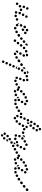

<svg xmlns="http://www.w3.org/2000/svg" viewBox="1638 -2248 929 4246"><g transform="rotate(90 2103.0 -125.5)"><path d="M356 7Q359 2 360 -3Q360 -9 359 -14Q356 -25 346 -31Q336 -37 325 -34V-33Q319 -32 315 -29Q311 -25 308 -21Q305 -16 304 -11Q304 -5 305 0Q308 11 318 17Q328 23 339 20Q345 18 349 15Q353 12 356 7ZM267 9Q262 12 256 12Q251 12 246 11Q241 9 236 5Q232 1 230 -3Q230 -4 229 -5Q225 -15 229 -26Q233 -36 243 -41Q248 -43 254 -43Q259 -44 264 -42Q269 -40 273 -36Q277 -32 280 -27Q281 -24 282 -21Q282 -18 282 -14Q282 -14 282 -13Q282 -12 282 -10Q282 -9 281 -8Q281 -7 281 -6Q279 -1 275 3Q272 7 267 9ZM437 -27Q438 -32 438 -38Q438 -43 436 -48Q431 -59 420 -62Q409 -66 399 -61Q394 -59 390 -55Q386 -51 384 -46Q382 -41 383 -35Q383 -30 385 -25Q390 -14 401 -10Q411 -7 422 -11V-12Q427 -14 431 -18Q435 -22 437 -27ZM77 -63Q68 -69 57 -66Q46 -63 40 -53V-52Q34 -43 37 -32Q40 -21 49 -15Q59 -9 70 -12Q81 -15 87 -25Q93 -35 90 -46Q87 -57 77 -63ZM511 -72Q512 -78 511 -83Q510 -88 506 -93Q503 -97 499 -100Q494 -103 489 -104Q483 -105 478 -104Q473 -103 468 -99Q463 -96 460 -91Q457 -87 456 -81Q456 -76 457 -71Q458 -65 461 -61Q464 -56 469 -53Q474 -50 479 -50Q484 -49 490 -50Q495 -51 499 -54L500 -55Q504 -58 507 -62Q510 -67 511 -72ZM243 -86Q245 -81 249 -77Q253 -73 258 -71Q268 -66 279 -70Q290 -75 294 -85V-86Q297 -91 297 -96Q297 -102 295 -107Q293 -112 289 -116Q285 -120 280 -122Q270 -126 259 -122Q248 -118 244 -108V-107Q241 -102 241 -96Q241 -91 243 -86ZM146 -97Q147 -102 145 -107Q144 -113 141 -117Q135 -127 123 -129Q112 -131 103 -124H102Q93 -117 91 -106Q89 -95 95 -86Q102 -76 113 -74Q124 -72 134 -79Q139 -82 142 -87Q145 -91 146 -97ZM225 -122Q225 -124 225 -125Q225 -131 223 -136Q221 -141 217 -145Q213 -148 208 -150Q203 -153 198 -153H197Q185 -152 177 -144Q169 -136 169 -125Q170 -119 172 -114Q174 -109 178 -105Q181 -102 187 -100Q192 -97 197 -98H198Q205 -98 211 -101Q217 -104 221 -110Q222 -113 223 -116Q224 -118 225 -119Q225 -121 225 -122ZM280 -163Q282 -158 285 -154Q289 -149 293 -147Q303 -141 314 -144Q325 -148 331 -157V-158Q334 -163 334 -168Q335 -174 334 -179Q332 -184 329 -189Q325 -193 320 -195Q310 -201 300 -198Q289 -195 283 -185V-184Q280 -179 279 -174Q279 -169 280 -163ZM120 -163Q125 -161 130 -160Q136 -160 141 -162Q146 -164 150 -167Q154 -171 156 -176L157 -177Q161 -187 158 -198Q154 -208 143 -213Q133 -218 122 -214Q112 -210 107 -200V-199Q102 -189 106 -178Q109 -168 120 -163ZM321 -236Q323 -231 327 -227Q330 -222 335 -220Q345 -214 356 -218Q367 -221 372 -231V-232Q378 -242 374 -253Q371 -264 361 -269Q351 -274 340 -271Q329 -268 324 -258L323 -257Q321 -252 320 -247Q320 -241 321 -236ZM141 -254Q143 -249 147 -245Q150 -241 155 -239Q166 -234 176 -238Q187 -242 192 -252V-253Q194 -258 194 -263Q195 -269 193 -274Q191 -279 187 -283Q183 -287 179 -289Q168 -294 157 -290Q147 -286 142 -276V-275Q139 -270 139 -265Q139 -259 141 -254Z M626 20Q630 16 631 11Q633 6 632 0Q631 -11 622 -18Q613 -25 602 -24Q601 -24 600 -24Q588 -23 581 -14Q574 -5 575 6Q575 11 578 16Q580 21 584 25Q588 28 594 30Q599 31 604 31Q606 31 608 31Q613 30 618 27Q623 25 626 20ZM713 -21Q715 -26 714 -31Q714 -37 711 -42Q705 -51 694 -55Q683 -58 673 -52L671 -51Q666 -48 663 -44Q659 -39 658 -34Q656 -29 657 -23Q658 -18 660 -13Q663 -8 667 -5Q672 -2 677 0Q682 1 688 1Q693 0 698 -3L700 -4Q705 -7 709 -11Q712 -15 713 -21ZM523 -13Q518 -16 515 -20Q511 -25 510 -30Q509 -32 509 -34Q508 -39 509 -45Q509 -50 512 -55Q515 -59 520 -62Q524 -66 530 -67Q541 -69 550 -63Q560 -57 562 -46Q563 -45 563 -44Q564 -40 564 -35Q563 -30 561 -25Q559 -23 558 -20Q555 -17 552 -14Q548 -12 543 -11Q538 -9 533 -10Q527 -11 523 -13ZM784 -92Q781 -96 776 -99Q772 -102 766 -103Q761 -104 755 -103Q750 -102 746 -98L743 -97Q739 -94 736 -89Q733 -84 732 -79Q731 -74 732 -68Q733 -63 736 -58Q739 -54 744 -51Q749 -48 754 -47Q759 -46 765 -47Q770 -48 775 -52L777 -53Q786 -60 788 -71Q790 -82 784 -92ZM457 -82Q458 -87 461 -92Q464 -96 468 -100L471 -101Q475 -104 481 -106Q486 -107 491 -106Q493 -106 494 -105Q495 -105 496 -104Q497 -102 498 -100Q503 -91 511 -85Q512 -85 512 -84Q510 -83 507 -81Q499 -75 493 -67Q488 -59 487 -50Q479 -49 472 -52Q466 -55 461 -61Q458 -66 457 -71Q456 -76 457 -82ZM518 -111Q520 -106 525 -103Q529 -100 534 -98Q545 -95 555 -101Q565 -106 568 -117L569 -120Q572 -131 567 -141Q561 -151 550 -154Q539 -157 529 -151Q519 -146 516 -135L515 -132Q514 -127 515 -121Q515 -116 518 -111ZM662 -182Q657 -192 646 -196Q635 -199 625 -193Q622 -185 617 -178Q616 -177 616 -176Q612 -172 608 -168Q608 -165 609 -161Q610 -158 611 -155Q617 -145 628 -141Q639 -138 649 -144L651 -145Q661 -150 665 -161Q668 -172 662 -182ZM559 -183Q568 -177 580 -179Q591 -180 598 -190Q598 -191 599 -192Q602 -196 604 -201Q605 -207 604 -212Q603 -217 601 -222Q598 -227 594 -230Q584 -237 573 -235Q562 -234 555 -225Q554 -223 553 -222Q546 -213 548 -201Q550 -190 559 -183ZM717 -248Q712 -250 707 -250Q701 -250 697 -248Q695 -240 691 -233Q686 -225 679 -219Q679 -211 683 -205Q687 -198 694 -195Q704 -190 715 -193Q726 -197 731 -207Q732 -210 733 -213Q737 -223 732 -234Q727 -244 717 -248ZM619 -250Q620 -245 624 -240Q627 -236 632 -233Q637 -231 642 -230Q647 -230 653 -231Q654 -231 655 -232Q666 -235 672 -244Q677 -254 674 -265Q672 -276 662 -282Q652 -288 641 -285Q639 -285 637 -284Q626 -281 621 -271Q615 -261 619 -250Z M897 -13Q889 -20 877 -19Q866 -18 859 -9L858 -7Q850 2 852 13Q853 24 862 31Q871 39 882 37Q893 36 900 27L902 26Q909 17 908 6Q906 -6 897 -13ZM1196 22Q1199 17 1200 12Q1201 7 1200 1Q1198 -10 1188 -16Q1179 -23 1167 -20H1166Q1160 -19 1156 -16Q1151 -13 1148 -8Q1145 -4 1144 2Q1143 7 1144 12Q1146 23 1156 30Q1165 36 1176 34L1178 33Q1184 32 1188 29Q1193 26 1196 22ZM1278 -21Q1280 -27 1279 -32Q1278 -37 1275 -42Q1272 -47 1268 -50Q1263 -53 1258 -54Q1253 -56 1247 -55Q1242 -54 1237 -51L1236 -50Q1226 -44 1223 -33Q1221 -22 1226 -13Q1232 -3 1243 0Q1254 3 1264 -3L1266 -4Q1271 -7 1274 -12Q1277 -16 1278 -21ZM1098 -45 1099 -46Q1101 -51 1105 -55Q1109 -59 1114 -61Q1119 -64 1124 -64Q1130 -64 1135 -62Q1142 -59 1146 -53Q1151 -47 1152 -39Q1148 -38 1144 -35Q1135 -29 1129 -21Q1125 -14 1123 -7Q1120 -7 1118 -7Q1116 -8 1114 -9Q1103 -13 1098 -24Q1094 -34 1098 -45ZM951 -81Q942 -88 930 -87Q919 -85 912 -76L911 -75Q904 -66 905 -54Q907 -43 916 -36Q925 -29 936 -30Q947 -32 954 -41L955 -42Q962 -51 961 -63Q960 -74 951 -81ZM1345 -93Q1342 -97 1337 -100Q1333 -103 1327 -104Q1322 -105 1317 -104Q1311 -102 1307 -99L1305 -98Q1296 -91 1294 -80Q1292 -69 1299 -60Q1302 -55 1307 -52Q1311 -49 1317 -49Q1322 -48 1327 -49Q1333 -50 1337 -53L1339 -54Q1348 -61 1350 -72Q1352 -83 1345 -93ZM793 -74Q794 -79 792 -85Q791 -90 788 -94Q782 -104 770 -106Q759 -108 750 -101L747 -100Q738 -93 736 -82Q734 -71 740 -61Q747 -52 758 -50Q769 -48 779 -54L781 -56Q786 -59 789 -64Q792 -69 793 -74ZM1150 -87Q1160 -81 1171 -84Q1182 -87 1188 -97L1189 -98Q1195 -108 1192 -119Q1189 -130 1179 -136Q1174 -139 1169 -139Q1164 -140 1158 -139Q1153 -137 1149 -134Q1144 -131 1142 -126L1141 -124Q1135 -115 1138 -104Q1141 -93 1150 -87ZM1001 -151Q992 -158 981 -156Q969 -154 963 -145L962 -143Q955 -134 957 -123Q959 -112 968 -105Q977 -98 988 -100Q999 -102 1006 -111L1007 -113Q1014 -122 1012 -133Q1010 -144 1001 -151ZM863 -131Q863 -137 861 -142Q860 -147 856 -151Q849 -160 837 -161Q826 -162 817 -154L815 -152Q811 -149 808 -144Q806 -139 805 -134Q805 -128 807 -123Q808 -118 812 -114Q819 -105 831 -104Q842 -103 851 -111L853 -113Q857 -116 860 -121Q862 -126 863 -131ZM1194 -161Q1204 -156 1215 -159Q1226 -163 1232 -173V-174Q1238 -184 1234 -195Q1231 -206 1221 -211Q1211 -217 1200 -213Q1189 -210 1184 -200L1183 -198Q1178 -188 1181 -177Q1184 -166 1194 -161ZM922 -210Q915 -219 903 -219Q892 -220 883 -213L881 -211Q873 -203 872 -192Q871 -180 879 -172Q886 -163 898 -163Q909 -162 918 -169L920 -171Q928 -179 929 -190Q930 -202 922 -210ZM1062 -212Q1059 -216 1054 -218Q1049 -221 1043 -221Q1038 -221 1033 -219Q1028 -217 1024 -214L1022 -212Q1014 -205 1013 -193Q1013 -182 1020 -174Q1024 -170 1029 -167Q1034 -165 1039 -165Q1045 -164 1050 -166Q1055 -168 1059 -172L1060 -173Q1069 -181 1069 -192Q1070 -203 1062 -212ZM1140 -250Q1138 -256 1134 -259Q1130 -263 1125 -265Q1120 -267 1114 -267Q1109 -267 1104 -265H1102Q1097 -263 1093 -259Q1089 -255 1087 -250Q1085 -245 1085 -239Q1085 -234 1087 -229Q1089 -224 1093 -220Q1097 -216 1102 -214Q1107 -212 1112 -212Q1118 -212 1123 -214L1125 -215Q1135 -219 1140 -229Q1144 -240 1140 -250ZM996 -257Q997 -257 997 -257Q996 -258 996 -259Q996 -259 995 -260Q989 -270 978 -273Q967 -276 958 -270Q956 -269 954 -268Q945 -263 942 -252Q939 -240 945 -231Q950 -223 957 -220Q965 -216 974 -218Q974 -221 975 -224Q975 -224 975 -225Q977 -234 982 -242Q988 -251 996 -257ZM1169 -258Q1171 -269 1180 -276Q1188 -283 1200 -282Q1201 -282 1203 -282Q1214 -280 1221 -271Q1227 -261 1226 -250Q1225 -246 1223 -243Q1222 -239 1219 -236Q1216 -237 1214 -237Q1203 -238 1193 -235Q1188 -233 1183 -231Q1181 -232 1179 -234Q1177 -235 1175 -238Q1172 -242 1170 -247Q1169 -252 1169 -258Z M1319 278Q1321 283 1325 287Q1329 291 1334 293Q1344 298 1355 294Q1365 290 1370 279Q1372 274 1373 269Q1373 263 1371 258Q1369 253 1365 249Q1361 245 1356 243Q1351 241 1346 240Q1340 240 1335 242Q1330 244 1326 248Q1322 252 1320 257Q1318 262 1318 267Q1317 273 1319 278ZM1368 217Q1373 220 1378 220Q1384 220 1389 218Q1394 216 1398 212Q1402 208 1404 203Q1409 193 1405 182Q1401 171 1390 167Q1385 165 1380 164Q1374 164 1369 166Q1364 168 1360 172Q1356 176 1354 181Q1349 191 1353 202Q1357 213 1368 217ZM1387 126Q1389 131 1393 135Q1397 139 1402 141Q1412 146 1423 142Q1433 138 1438 127Q1443 117 1439 106Q1435 95 1424 91Q1414 86 1403 90Q1393 94 1388 105Q1386 110 1385 115Q1385 121 1387 126ZM1436 65Q1446 70 1457 66Q1467 62 1472 51Q1477 41 1473 30Q1469 19 1458 15Q1453 12 1448 12Q1442 12 1437 14Q1432 16 1428 20Q1424 24 1422 29Q1417 39 1421 50Q1425 61 1436 65ZM1790 15Q1793 11 1795 5Q1796 0 1796 -5Q1794 -17 1785 -24Q1776 -31 1765 -29Q1759 -29 1754 -26Q1750 -23 1746 -19Q1743 -15 1741 -9Q1740 -4 1741 1Q1742 13 1751 20Q1760 27 1771 25H1772Q1777 25 1782 22Q1787 19 1790 15ZM1870 -43Q1864 -53 1853 -56Q1842 -59 1833 -53H1832Q1827 -50 1824 -45Q1821 -41 1820 -36Q1818 -30 1819 -25Q1820 -20 1823 -15Q1825 -10 1830 -7Q1834 -4 1840 -2Q1845 -1 1850 -2Q1856 -3 1860 -5L1861 -6Q1871 -11 1873 -22Q1876 -34 1870 -43ZM1675 -29Q1675 -35 1677 -40Q1679 -45 1683 -49Q1687 -53 1692 -55Q1697 -57 1703 -57Q1713 -57 1720 -51Q1728 -44 1730 -34Q1729 -34 1729 -33Q1722 -25 1720 -15Q1719 -10 1718 -6Q1715 -4 1711 -3Q1707 -2 1703 -2Q1692 -1 1684 -9Q1676 -17 1675 -29ZM1470 -11Q1480 -6 1491 -10Q1501 -14 1506 -25Q1506 -26 1507 -26Q1507 -27 1507 -28Q1503 -27 1499 -27Q1490 -27 1481 -30Q1472 -34 1465 -40Q1460 -45 1457 -50Q1457 -49 1456 -49Q1456 -48 1456 -48V-47Q1451 -37 1455 -26Q1459 -15 1470 -11ZM1942 -72Q1943 -78 1942 -83Q1941 -88 1937 -93Q1931 -102 1920 -104Q1908 -106 1899 -99Q1894 -96 1891 -91Q1888 -87 1888 -81Q1887 -76 1888 -71Q1889 -65 1892 -61Q1899 -52 1910 -50Q1921 -48 1930 -54L1931 -55Q1935 -58 1938 -62Q1941 -67 1942 -72ZM1353 -98Q1350 -103 1346 -106Q1341 -108 1336 -109Q1330 -110 1325 -109Q1320 -108 1315 -105L1307 -100Q1298 -93 1296 -82Q1294 -71 1300 -61Q1304 -57 1308 -54Q1313 -51 1318 -50Q1323 -49 1329 -50Q1334 -51 1339 -54L1346 -60Q1356 -66 1358 -78Q1360 -89 1353 -98ZM1509 -103Q1498 -107 1488 -103Q1478 -98 1474 -87H1473Q1471 -82 1472 -76Q1472 -71 1474 -66Q1476 -61 1480 -57Q1484 -53 1489 -51Q1500 -47 1510 -52Q1521 -56 1525 -67V-68Q1529 -78 1524 -89Q1520 -99 1509 -103ZM1714 -84Q1719 -82 1725 -82Q1730 -82 1735 -84Q1740 -86 1744 -90Q1748 -94 1750 -99V-100Q1754 -110 1750 -121Q1745 -131 1734 -135Q1729 -137 1724 -137Q1718 -137 1713 -135Q1708 -133 1705 -129Q1701 -125 1699 -120V-119Q1695 -109 1699 -98Q1704 -88 1714 -84ZM1438 -154Q1432 -164 1420 -166Q1409 -168 1400 -162L1392 -157Q1382 -151 1380 -139Q1378 -128 1384 -119Q1387 -114 1392 -111Q1396 -108 1401 -107Q1407 -106 1412 -107Q1418 -108 1422 -111L1430 -116Q1440 -122 1442 -134Q1444 -145 1438 -154ZM1553 -174Q1544 -180 1533 -178Q1521 -176 1515 -167V-166Q1508 -157 1510 -146Q1513 -135 1522 -128Q1526 -125 1532 -124Q1537 -123 1543 -124Q1548 -125 1553 -128Q1557 -131 1560 -135V-136Q1567 -145 1565 -156Q1563 -168 1553 -174ZM1746 -161Q1756 -158 1767 -163Q1777 -168 1780 -179H1781Q1784 -190 1779 -200Q1774 -210 1763 -214Q1752 -217 1742 -212Q1732 -207 1728 -196Q1725 -185 1730 -175Q1735 -165 1746 -161ZM1496 -179Q1498 -181 1499 -183Q1499 -187 1499 -190Q1499 -200 1503 -208V-209Q1506 -215 1510 -220Q1504 -223 1497 -222Q1490 -222 1484 -218L1476 -212Q1467 -206 1465 -195Q1463 -184 1469 -174Q1472 -169 1478 -166Q1483 -163 1489 -162Q1491 -171 1496 -179ZM1611 -191V-192Q1620 -199 1621 -210Q1622 -221 1615 -230Q1608 -239 1596 -240Q1585 -241 1576 -234Q1567 -227 1566 -215Q1565 -204 1572 -195Q1579 -186 1591 -185Q1602 -184 1611 -191ZM1692 -262Q1688 -273 1678 -278Q1668 -283 1657 -279Q1646 -276 1641 -265Q1636 -255 1640 -244Q1641 -239 1645 -235Q1648 -231 1653 -229Q1658 -226 1664 -226Q1669 -225 1674 -227H1675Q1686 -231 1691 -241Q1696 -251 1692 -262ZM1739 -236V-237Q1728 -240 1723 -250Q1718 -261 1722 -271Q1725 -282 1735 -287Q1746 -292 1756 -289H1757Q1768 -285 1773 -275Q1778 -265 1774 -254Q1772 -248 1769 -244Q1765 -240 1759 -237Q1755 -238 1752 -238Q1746 -237 1741 -236Q1741 -236 1740 -236Q1740 -236 1739 -236ZM1558 -275V-276Q1563 -286 1573 -290Q1584 -294 1594 -290Q1599 -287 1603 -283Q1607 -279 1609 -274Q1610 -271 1610 -267Q1611 -264 1610 -260Q1605 -262 1599 -263Q1588 -264 1578 -260Q1569 -258 1562 -252V-251Q1561 -250 1560 -249Q1556 -255 1555 -262Q1555 -269 1558 -275Z M2025 10Q2027 -2 2020 -11Q2012 -19 2001 -21H2000Q1995 -21 1990 -20Q1984 -18 1980 -15Q1976 -11 1973 -6Q1971 -2 1970 4Q1969 15 1976 24Q1983 33 1994 34H1995Q2007 35 2015 28Q2024 21 2025 10ZM2221 11Q2223 6 2224 0Q2224 -5 2223 -10Q2221 -16 2217 -20Q2214 -24 2209 -26Q2209 -27 2209 -27Q2204 -29 2198 -30Q2193 -30 2188 -29Q2182 -27 2178 -24Q2174 -20 2171 -15Q2169 -10 2168 -5Q2168 0 2169 6Q2171 11 2174 15Q2178 19 2183 22Q2183 22 2184 23Q2194 28 2205 24Q2216 21 2221 11ZM2303 10Q2305 5 2306 0Q2307 -6 2305 -11Q2302 -22 2292 -27Q2282 -33 2271 -30Q2265 -28 2261 -25Q2257 -22 2254 -17Q2251 -12 2251 -7Q2250 -1 2252 4Q2255 15 2264 21Q2274 26 2285 23H2286Q2291 22 2296 18Q2300 15 2303 10ZM2104 -23Q2102 -28 2097 -32Q2093 -35 2088 -37Q2083 -39 2077 -38Q2072 -38 2067 -36L2066 -35Q2061 -33 2058 -29Q2054 -25 2052 -20Q2051 -14 2051 -9Q2051 -3 2054 1Q2056 6 2060 10Q2065 14 2070 15Q2075 17 2080 17Q2086 16 2091 14Q2102 9 2105 -2Q2109 -13 2104 -23ZM2382 -46Q2379 -51 2375 -55Q2371 -59 2366 -60Q2361 -62 2355 -62Q2350 -61 2345 -59H2344Q2334 -54 2330 -43Q2327 -32 2332 -22Q2334 -17 2338 -13Q2342 -10 2347 -8Q2353 -6 2358 -6Q2364 -7 2368 -9L2369 -10Q2379 -15 2383 -25Q2387 -36 2382 -46ZM1940 -40Q1937 -45 1936 -50Q1935 -55 1936 -61V-62Q1938 -73 1948 -79Q1957 -86 1968 -84Q1979 -82 1986 -72Q1992 -63 1990 -52V-51Q1990 -49 1989 -46Q1988 -44 1987 -42Q1985 -42 1984 -41Q1974 -39 1966 -32Q1964 -30 1962 -28Q1961 -28 1960 -29Q1959 -29 1958 -29Q1953 -30 1948 -33Q1944 -36 1940 -40ZM2120 -60Q2121 -65 2123 -70Q2126 -75 2130 -79Q2133 -81 2136 -83Q2138 -84 2141 -85Q2141 -83 2141 -80Q2140 -70 2143 -60Q2147 -50 2154 -42Q2156 -39 2160 -37Q2157 -34 2155 -31Q2147 -29 2140 -32Q2132 -34 2127 -40Q2123 -44 2122 -49Q2120 -55 2120 -60ZM2457 -72Q2458 -77 2456 -83Q2455 -88 2452 -92Q2446 -102 2434 -104Q2423 -106 2414 -99H2413Q2404 -92 2402 -81Q2400 -70 2406 -61Q2410 -56 2414 -53Q2419 -50 2424 -49Q2430 -48 2435 -49Q2440 -51 2445 -54Q2450 -57 2453 -62Q2456 -67 2457 -72ZM1934 -98Q1932 -100 1928 -102Q1924 -104 1921 -105Q1915 -106 1910 -104Q1904 -103 1900 -100H1899Q1890 -93 1888 -82Q1886 -71 1892 -61Q1896 -56 1902 -53Q1907 -50 1913 -50Q1912 -57 1914 -65V-66Q1916 -75 1921 -83Q1926 -92 1934 -98ZM2166 -88V-89Q2169 -94 2173 -97Q2177 -101 2182 -103Q2187 -105 2193 -104Q2198 -104 2203 -102Q2208 -99 2211 -95Q2215 -91 2217 -86Q2219 -81 2218 -75Q2218 -70 2216 -65L2215 -64Q2213 -60 2210 -57Q2207 -54 2203 -52Q2202 -52 2201 -52Q2191 -53 2181 -50Q2181 -50 2180 -51Q2179 -51 2178 -51Q2168 -56 2165 -67Q2161 -78 2166 -88ZM1982 -109Q1987 -106 1992 -104Q1997 -103 2002 -103Q2008 -104 2013 -106Q2018 -109 2021 -113L2022 -114Q2029 -123 2028 -134Q2026 -145 2018 -153Q2013 -156 2008 -158Q2003 -159 1997 -159Q1992 -158 1987 -155Q1982 -153 1979 -149L1978 -148Q1971 -139 1972 -128Q1973 -116 1982 -109ZM2207 -143Q2208 -137 2211 -133Q2214 -128 2219 -125Q2223 -122 2229 -121Q2234 -120 2239 -121Q2245 -122 2249 -125Q2254 -128 2257 -133V-134Q2264 -143 2261 -154Q2259 -165 2250 -172Q2240 -178 2229 -176Q2218 -174 2212 -164L2211 -163Q2208 -159 2207 -153Q2206 -148 2207 -143ZM2039 -171Q2046 -162 2057 -160Q2068 -158 2078 -165Q2087 -172 2089 -183Q2091 -194 2085 -204Q2078 -213 2067 -215Q2056 -217 2046 -210Q2036 -203 2034 -192Q2033 -181 2039 -171ZM2253 -212Q2255 -207 2258 -202Q2261 -198 2266 -195Q2275 -189 2286 -192Q2298 -195 2303 -205H2304Q2307 -210 2308 -215Q2308 -221 2307 -226Q2306 -231 2302 -236Q2299 -240 2295 -243Q2290 -246 2284 -247Q2279 -247 2274 -246Q2268 -245 2264 -242Q2260 -238 2257 -234L2256 -233Q2254 -228 2253 -223Q2252 -217 2253 -212ZM2109 -218Q2114 -207 2125 -203Q2136 -199 2146 -204H2147Q2157 -209 2161 -220Q2165 -230 2160 -241Q2156 -251 2145 -255Q2134 -259 2124 -254H2123Q2113 -249 2109 -239Q2105 -228 2109 -218ZM2219 -228 2218 -227Q2213 -227 2208 -228Q2202 -229 2198 -233Q2194 -236 2191 -241Q2188 -245 2187 -251Q2186 -262 2192 -271Q2199 -280 2210 -282H2211Q2223 -284 2232 -277Q2241 -270 2242 -259Q2243 -257 2243 -256Q2243 -254 2243 -252Q2240 -249 2237 -245Q2234 -239 2232 -233Q2229 -231 2226 -229Q2223 -228 2219 -228Z M2620 5Q2619 -1 2616 -5Q2613 -10 2608 -13Q2604 -16 2598 -17Q2593 -18 2588 -17H2587Q2576 -14 2569 -5Q2563 4 2565 16Q2566 21 2569 26Q2572 30 2577 33Q2581 36 2587 37Q2592 38 2598 37Q2610 35 2616 25Q2622 16 2620 5ZM2693 -30Q2693 -35 2691 -40Q2689 -46 2686 -50Q2682 -54 2677 -56Q2672 -59 2667 -59Q2661 -59 2656 -58Q2651 -56 2647 -52H2646Q2638 -44 2637 -33Q2636 -21 2644 -13Q2648 -9 2652 -6Q2657 -4 2663 -4Q2668 -3 2673 -5Q2679 -7 2683 -10V-11Q2687 -15 2690 -19Q2692 -24 2693 -30ZM2520 -47Q2521 -59 2530 -66Q2539 -73 2550 -72Q2561 -71 2568 -62Q2576 -53 2575 -42L2574 -41Q2574 -40 2574 -39Q2574 -37 2574 -36Q2569 -34 2565 -32Q2556 -26 2551 -18Q2550 -17 2550 -16Q2549 -16 2547 -16Q2546 -16 2544 -16Q2533 -18 2526 -26Q2519 -35 2520 -47ZM2453 -93Q2447 -103 2435 -105Q2424 -107 2415 -100H2414Q2405 -93 2403 -82Q2401 -71 2407 -61Q2414 -52 2425 -50Q2436 -48 2446 -54V-55Q2456 -61 2458 -73Q2460 -84 2453 -93ZM2747 -100Q2746 -105 2744 -110Q2741 -114 2736 -117Q2727 -124 2716 -122Q2704 -120 2698 -110H2697Q2694 -105 2693 -100Q2692 -95 2693 -89Q2694 -84 2697 -79Q2700 -75 2704 -71Q2714 -65 2725 -67Q2736 -69 2743 -78V-79Q2746 -83 2747 -89Q2748 -94 2747 -100ZM2561 -99Q2572 -94 2582 -99Q2593 -104 2597 -114V-115Q2601 -126 2597 -136Q2592 -147 2581 -151Q2571 -155 2560 -150Q2550 -145 2546 -135L2545 -134Q2541 -123 2546 -113Q2551 -103 2561 -99ZM2515 -104Q2505 -97 2494 -99Q2483 -100 2476 -110Q2470 -119 2471 -130Q2473 -141 2482 -148H2483Q2487 -152 2493 -153Q2498 -154 2503 -153Q2509 -153 2513 -150Q2518 -147 2521 -142Q2522 -142 2522 -141Q2523 -140 2523 -139Q2521 -132 2521 -124Q2521 -118 2523 -112Q2521 -110 2519 -108Q2518 -106 2515 -104ZM2772 -193Q2762 -198 2751 -194Q2741 -190 2736 -179V-178Q2731 -168 2735 -157Q2739 -147 2750 -142Q2760 -138 2771 -142Q2781 -146 2786 -156V-157Q2791 -167 2787 -178Q2783 -189 2772 -193ZM2935 -151Q2939 -155 2941 -160Q2943 -165 2943 -171Q2943 -182 2935 -190Q2927 -198 2916 -199H2915Q2904 -199 2896 -191Q2887 -183 2887 -171Q2887 -160 2895 -152Q2903 -144 2915 -144H2916Q2921 -143 2926 -146Q2931 -148 2935 -151ZM2859 -179Q2862 -184 2863 -189Q2865 -195 2864 -200Q2863 -205 2860 -210Q2857 -215 2853 -218H2852Q2843 -225 2832 -223Q2821 -222 2814 -212Q2811 -208 2809 -203Q2808 -197 2809 -192Q2810 -186 2813 -182Q2815 -177 2820 -174L2821 -173Q2830 -167 2841 -168Q2852 -170 2859 -179ZM2592 -177Q2603 -172 2613 -176Q2624 -180 2629 -191Q2634 -202 2630 -212Q2625 -223 2615 -228Q2605 -232 2594 -228Q2583 -224 2579 -214L2578 -213Q2574 -203 2578 -192Q2582 -181 2592 -177ZM2764 -233Q2762 -237 2761 -243Q2760 -248 2761 -253L2762 -254Q2763 -260 2766 -264Q2769 -268 2774 -271Q2779 -274 2784 -275Q2790 -276 2795 -274Q2800 -273 2805 -270Q2809 -266 2812 -262Q2815 -257 2815 -252Q2816 -247 2815 -241Q2812 -240 2809 -238Q2801 -233 2796 -226Q2794 -223 2792 -220Q2789 -219 2787 -219Q2784 -219 2781 -220Q2776 -221 2772 -225Q2767 -228 2764 -233ZM2613 -269Q2615 -264 2619 -260Q2622 -256 2627 -253Q2632 -251 2638 -250Q2643 -250 2648 -252Q2653 -254 2657 -257Q2662 -261 2664 -266Q2667 -271 2667 -277Q2668 -282 2666 -287Q2664 -293 2660 -297Q2657 -301 2652 -303Q2642 -308 2631 -305Q2620 -301 2615 -291V-290Q2612 -285 2612 -280Q2612 -274 2613 -269ZM2711 -306Q2715 -304 2718 -301Q2725 -292 2724 -281Q2724 -270 2715 -262H2714Q2708 -256 2700 -255Q2692 -254 2685 -257Q2689 -265 2690 -274Q2690 -285 2687 -295Q2686 -299 2684 -303Q2688 -303 2692 -304Q2698 -306 2704 -309Q2708 -308 2711 -306ZM2778 -359Q2770 -367 2759 -367Q2747 -368 2739 -360V-359Q2731 -351 2731 -340Q2730 -328 2738 -320Q2746 -312 2758 -312Q2769 -312 2777 -320H2778Q2786 -328 2786 -340Q2786 -351 2778 -359ZM2652 -345Q2653 -340 2657 -335Q2660 -331 2665 -328Q2675 -323 2686 -326Q2697 -329 2702 -339L2703 -340Q2708 -350 2705 -361Q2702 -372 2692 -377Q2682 -383 2671 -380Q2660 -376 2655 -366H2654Q2652 -361 2651 -356Q2650 -350 2652 -345ZM2833 -423Q2824 -430 2813 -429Q2801 -428 2794 -419Q2786 -410 2788 -398Q2789 -387 2798 -380Q2807 -373 2818 -374Q2829 -375 2836 -384L2837 -385Q2844 -393 2843 -405Q2842 -416 2833 -423ZM2706 -402Q2716 -396 2727 -398Q2738 -401 2744 -410L2745 -411Q2751 -421 2748 -432Q2746 -443 2736 -449Q2726 -455 2715 -453Q2704 -450 2698 -440Q2691 -430 2694 -419Q2697 -408 2706 -402ZM2868 -499Q2867 -500 2866 -500Q2864 -500 2863 -500Q2857 -496 2850 -494Q2845 -493 2839 -492Q2837 -490 2836 -488Q2834 -485 2833 -482Q2829 -471 2834 -461Q2839 -450 2850 -446Q2861 -443 2871 -448Q2881 -453 2885 -463V-464Q2889 -475 2884 -485Q2879 -495 2868 -499ZM2752 -472Q2761 -465 2772 -466Q2783 -468 2790 -476L2791 -477Q2794 -481 2796 -486Q2798 -492 2797 -497Q2797 -503 2794 -507Q2791 -512 2787 -516Q2778 -523 2767 -522Q2756 -521 2748 -512V-511Q2741 -502 2742 -491Q2743 -480 2752 -472ZM2817 -563Q2813 -559 2810 -554Q2808 -549 2807 -544Q2807 -533 2814 -524Q2822 -516 2833 -515Q2833 -515 2833 -515Q2839 -514 2844 -516Q2849 -518 2853 -521Q2857 -525 2860 -529Q2863 -534 2863 -540Q2864 -551 2857 -560Q2850 -569 2838 -570Q2837 -570 2837 -570Q2831 -570 2826 -568Q2821 -567 2817 -563Z M2979 265Q2989 267 2995 275Q3002 283 3001 293Q3001 299 2998 304Q2996 309 2992 312Q2988 316 2983 318Q2977 319 2972 319H2971Q2960 318 2952 310Q2945 301 2946 290Q2946 289 2946 288Q2946 287 2946 285Q2953 284 2959 282Q2968 277 2975 270Q2977 267 2979 265ZM3023 269Q3033 276 3044 274Q3055 272 3062 262Q3068 253 3066 241Q3064 230 3055 224Q3051 220 3045 219Q3040 218 3035 219Q3029 220 3025 223Q3020 226 3017 230L3016 231Q3010 240 3012 251Q3014 263 3023 269ZM2963 224Q2961 219 2957 215Q2953 212 2947 210Q2937 206 2926 211Q2916 215 2912 226V227Q2910 232 2910 237Q2910 243 2913 248Q2915 253 2919 256Q2923 260 2928 262Q2933 264 2939 264Q2944 263 2949 261Q2954 259 2958 255Q2962 251 2964 246V245Q2966 240 2965 235Q2965 229 2963 224ZM3105 187V188Q3099 197 3088 201Q3077 204 3067 198Q3061 195 3057 188Q3053 182 3053 174Q3059 175 3066 174Q3075 172 3083 168L3084 167Q3092 163 3098 155Q3099 154 3099 153Q3106 160 3108 169Q3110 179 3105 187ZM3011 154Q3003 145 2992 144Q2981 143 2972 150H2971Q2963 157 2962 169Q2961 180 2968 189Q2975 198 2986 199Q2998 200 3006 193L3007 192Q3016 185 3017 174Q3018 162 3011 154ZM3085 131Q3087 126 3086 120Q3085 115 3082 110Q3077 100 3065 98Q3054 95 3045 100L3044 101Q3034 107 3031 118Q3029 129 3034 138Q3037 143 3041 146Q3046 150 3051 151Q3056 152 3062 152Q3067 151 3072 148Q3077 145 3080 141Q3084 136 3085 131ZM3158 93Q3160 88 3159 82Q3159 77 3156 72Q3151 62 3140 58Q3130 55 3119 60Q3114 63 3111 67Q3107 71 3105 76Q3104 81 3104 87Q3105 92 3107 97Q3112 107 3123 111Q3134 114 3144 109H3145Q3149 106 3153 102Q3157 98 3158 93ZM3231 34Q3229 30 3225 26Q3220 22 3215 21Q3210 19 3205 19Q3199 20 3194 22Q3189 25 3185 29Q3182 33 3180 38Q3178 44 3179 49Q3179 54 3182 59Q3184 64 3188 68Q3192 71 3197 73Q3203 75 3208 74Q3214 74 3218 72L3219 71Q3229 66 3233 55Q3236 45 3231 34ZM3131 24Q3132 19 3134 14L3135 13Q3137 8 3141 5Q3145 1 3151 0Q3156 -2 3161 -1Q3167 -1 3172 1Q3173 2 3175 3Q3176 5 3178 6Q3173 9 3169 14Q3162 21 3159 31Q3157 36 3157 41Q3152 38 3147 37Q3140 34 3132 34Q3131 29 3131 24ZM3293 33H3294Q3299 30 3302 26Q3306 22 3307 17Q3309 12 3308 6Q3308 1 3305 -4Q3300 -14 3289 -18Q3278 -21 3268 -16V-15Q3263 -13 3259 -9Q3256 -4 3254 1Q3253 6 3253 11Q3254 17 3256 22Q3262 32 3272 35Q3283 39 3293 33ZM3078 -6Q3076 -12 3073 -16Q3069 -20 3064 -23Q3060 -25 3054 -26Q3049 -26 3044 -25L3043 -24Q3032 -21 3027 -11Q3021 -1 3025 10Q3026 15 3030 19Q3033 24 3038 26Q3043 29 3049 29Q3054 30 3059 28H3060Q3071 25 3076 15Q3081 4 3078 -6ZM2967 15Q2962 13 2958 10Q2954 6 2952 1L2951 0Q2949 -5 2949 -10Q2949 -15 2951 -21Q2952 -26 2956 -30Q2960 -34 2965 -36Q2975 -41 2986 -37Q2997 -33 3001 -22H3002Q3002 -20 3003 -18Q3003 -16 3004 -14Q3002 -8 3001 -2Q3001 0 3001 2Q2999 6 2996 9Q2992 13 2988 15Q2983 17 2978 17Q2972 17 2967 15ZM3381 -25Q3382 -30 3381 -36Q3381 -41 3378 -46Q3372 -56 3361 -58Q3350 -61 3340 -55Q3335 -52 3332 -48Q3328 -44 3327 -38Q3326 -33 3326 -28Q3327 -22 3330 -18Q3336 -8 3347 -5Q3358 -2 3368 -8Q3373 -11 3376 -15Q3379 -20 3381 -25ZM3099 -40Q3100 -45 3103 -50Q3106 -55 3110 -58H3111Q3120 -64 3130 -62Q3140 -61 3147 -53Q3147 -53 3147 -53Q3146 -42 3149 -33Q3151 -29 3152 -26Q3152 -25 3152 -25Q3151 -24 3151 -23Q3147 -23 3144 -22Q3134 -19 3126 -12Q3124 -10 3122 -8Q3116 -8 3111 -12Q3106 -15 3103 -19Q3100 -24 3099 -29Q3098 -35 3099 -40ZM3171 -40Q3172 -34 3176 -30Q3180 -26 3184 -23Q3189 -21 3195 -21Q3200 -20 3205 -22Q3211 -24 3215 -27Q3219 -31 3221 -35L3222 -36Q3227 -46 3223 -57Q3220 -68 3210 -73Q3205 -75 3199 -76Q3194 -76 3189 -75Q3183 -73 3179 -69Q3175 -66 3173 -61L3172 -60Q3170 -56 3170 -50Q3169 -45 3171 -40ZM3452 -72Q3453 -77 3451 -83Q3450 -88 3447 -92Q3441 -102 3429 -104Q3418 -106 3409 -99H3408Q3404 -96 3401 -91Q3398 -87 3397 -81Q3396 -76 3397 -70Q3398 -65 3402 -61Q3408 -51 3419 -49Q3431 -47 3440 -54Q3445 -57 3448 -62Q3451 -67 3452 -72ZM2977 -66Q2987 -60 2998 -63Q3009 -67 3015 -76V-77Q3020 -87 3017 -98Q3014 -109 3004 -114Q2994 -120 2983 -117Q2973 -114 2967 -104V-103Q2961 -94 2964 -83Q2967 -72 2977 -66ZM3209 -114Q3210 -109 3214 -105Q3217 -100 3222 -98Q3233 -93 3243 -96Q3254 -100 3259 -110L3260 -111Q3262 -116 3262 -121Q3263 -126 3261 -132Q3259 -137 3256 -141Q3252 -145 3247 -148Q3237 -153 3226 -149Q3216 -146 3210 -135Q3208 -130 3207 -125Q3207 -119 3209 -114ZM3022 -136Q3030 -128 3042 -128Q3053 -128 3061 -136L3062 -137Q3070 -145 3070 -156Q3070 -168 3062 -176Q3053 -184 3042 -184Q3031 -184 3023 -176L3022 -175Q3014 -167 3014 -156Q3014 -144 3022 -136ZM2944 -171Q2944 -177 2942 -182Q2940 -187 2936 -190Q2932 -194 2927 -196Q2922 -199 2916 -199V-198Q2905 -198 2897 -190Q2888 -182 2889 -171Q2889 -165 2891 -160Q2893 -155 2897 -152Q2900 -148 2906 -146Q2911 -143 2916 -144H2917Q2928 -144 2936 -152Q2944 -160 2944 -171ZM3007 -209Q3000 -211 2992 -209Q2986 -208 2982 -204Q2978 -201 2975 -196Q2972 -192 2971 -186Q2971 -181 2972 -175Q2974 -168 2979 -163Q2984 -158 2992 -156Q2992 -166 2996 -175Q3000 -184 3006 -191H3007Q3012 -197 3020 -201Q3015 -207 3007 -209ZM3260 -173Q3265 -170 3270 -170Q3276 -170 3281 -171Q3286 -173 3290 -177Q3294 -180 3297 -185V-186Q3302 -196 3298 -207Q3295 -217 3284 -222Q3280 -225 3274 -225Q3269 -226 3263 -224Q3258 -222 3254 -218Q3250 -215 3248 -210L3247 -209Q3242 -199 3246 -188Q3250 -178 3260 -173ZM3083 -194Q3090 -184 3101 -182Q3112 -179 3121 -186H3122Q3131 -192 3134 -203Q3136 -215 3130 -224Q3123 -234 3112 -236Q3101 -238 3092 -232H3091Q3082 -225 3079 -214Q3077 -203 3083 -194ZM3156 -258Q3154 -253 3153 -248Q3153 -242 3155 -237Q3156 -232 3160 -228Q3164 -224 3169 -221Q3173 -219 3179 -218Q3184 -218 3189 -220H3190Q3201 -223 3206 -234Q3211 -244 3208 -255Q3204 -265 3194 -270Q3184 -276 3173 -272H3172Q3167 -270 3163 -267Q3159 -263 3156 -258Z M3535 10Q3537 -2 3530 -11Q3522 -19 3511 -21H3510Q3505 -21 3500 -20Q3494 -18 3490 -15Q3486 -11 3483 -6Q3481 -2 3480 4Q3479 15 3486 24Q3493 33 3504 34H3505Q3517 35 3525 28Q3534 21 3535 10ZM3731 11Q3733 6 3734 0Q3734 -5 3733 -10Q3731 -16 3727 -20Q3724 -24 3719 -26Q3719 -27 3719 -27Q3714 -29 3708 -30Q3703 -30 3698 -29Q3692 -27 3688 -24Q3684 -20 3681 -15Q3679 -10 3678 -5Q3678 0 3679 6Q3681 11 3684 15Q3688 19 3693 22Q3693 22 3694 23Q3704 28 3715 24Q3726 21 3731 11ZM3813 10Q3815 5 3816 0Q3817 -6 3815 -11Q3812 -22 3802 -27Q3792 -33 3781 -30Q3775 -28 3771 -25Q3767 -22 3764 -17Q3761 -12 3761 -7Q3760 -1 3762 4Q3765 15 3774 21Q3784 26 3795 23H3796Q3801 22 3806 18Q3810 15 3813 10ZM3614 -23Q3612 -28 3607 -32Q3603 -35 3598 -37Q3593 -39 3587 -38Q3582 -38 3577 -36L3576 -35Q3571 -33 3568 -29Q3564 -25 3562 -20Q3561 -14 3561 -9Q3561 -3 3564 1Q3566 6 3570 10Q3575 14 3580 15Q3585 17 3590 17Q3596 16 3601 14Q3612 9 3615 -2Q3619 -13 3614 -23ZM3892 -46Q3889 -51 3885 -55Q3881 -59 3876 -60Q3871 -62 3865 -62Q3860 -61 3855 -59H3854Q3844 -54 3840 -43Q3837 -32 3842 -22Q3844 -17 3848 -13Q3852 -10 3857 -8Q3863 -6 3868 -6Q3874 -7 3878 -9L3879 -10Q3889 -15 3893 -25Q3897 -36 3892 -46ZM3450 -40Q3447 -45 3446 -50Q3445 -55 3446 -61V-62Q3448 -73 3458 -79Q3467 -86 3478 -84Q3489 -82 3496 -72Q3502 -63 3500 -52V-51Q3500 -49 3499 -46Q3498 -44 3497 -42Q3495 -42 3494 -41Q3484 -39 3476 -32Q3474 -30 3472 -28Q3471 -28 3470 -29Q3469 -29 3468 -29Q3463 -30 3458 -33Q3454 -36 3450 -40ZM3630 -60Q3631 -65 3633 -70Q3636 -75 3640 -79Q3643 -81 3646 -83Q3648 -84 3651 -85Q3651 -83 3651 -80Q3650 -70 3653 -60Q3657 -50 3664 -42Q3666 -39 3670 -37Q3667 -34 3665 -31Q3657 -29 3650 -32Q3642 -34 3637 -40Q3633 -44 3632 -49Q3630 -55 3630 -60ZM3967 -72Q3968 -77 3966 -83Q3965 -88 3962 -92Q3956 -102 3944 -104Q3933 -106 3924 -99H3923Q3914 -92 3912 -81Q3910 -70 3916 -61Q3920 -56 3924 -53Q3929 -50 3934 -49Q3940 -48 3945 -49Q3950 -51 3955 -54Q3960 -57 3963 -62Q3966 -67 3967 -72ZM3444 -98Q3442 -100 3438 -102Q3434 -104 3431 -105Q3425 -106 3420 -104Q3414 -103 3410 -100H3409Q3400 -93 3398 -82Q3396 -71 3402 -61Q3406 -56 3412 -53Q3417 -50 3423 -50Q3422 -57 3424 -65V-66Q3426 -75 3431 -83Q3436 -92 3444 -98ZM3676 -88V-89Q3679 -94 3683 -97Q3687 -101 3692 -103Q3697 -105 3703 -104Q3708 -104 3713 -102Q3718 -99 3721 -95Q3725 -91 3727 -86Q3729 -81 3728 -75Q3728 -70 3726 -65L3725 -64Q3723 -60 3720 -57Q3717 -54 3713 -52Q3712 -52 3711 -52Q3701 -53 3691 -50Q3691 -50 3690 -51Q3689 -51 3688 -51Q3678 -56 3675 -67Q3671 -78 3676 -88ZM3492 -109Q3497 -106 3502 -104Q3507 -103 3512 -103Q3518 -104 3523 -106Q3528 -109 3531 -113L3532 -114Q3539 -123 3538 -134Q3536 -145 3528 -153Q3523 -156 3518 -158Q3513 -159 3507 -159Q3502 -158 3497 -155Q3492 -153 3489 -149L3488 -148Q3481 -139 3482 -128Q3483 -116 3492 -109ZM3717 -143Q3718 -137 3721 -133Q3724 -128 3729 -125Q3733 -122 3739 -121Q3744 -120 3749 -121Q3755 -122 3759 -125Q3764 -128 3767 -133V-134Q3774 -143 3771 -154Q3769 -165 3760 -172Q3750 -178 3739 -176Q3728 -174 3722 -164L3721 -163Q3718 -159 3717 -153Q3716 -148 3717 -143ZM3549 -171Q3556 -162 3567 -160Q3578 -158 3588 -165Q3597 -172 3599 -183Q3601 -194 3595 -204Q3588 -213 3577 -215Q3566 -217 3556 -210Q3546 -203 3544 -192Q3543 -181 3549 -171ZM3763 -212Q3765 -207 3768 -202Q3771 -198 3776 -195Q3785 -189 3796 -192Q3808 -195 3813 -205H3814Q3817 -210 3818 -215Q3818 -221 3817 -226Q3816 -231 3812 -236Q3809 -240 3805 -243Q3800 -246 3794 -247Q3789 -247 3784 -246Q3778 -245 3774 -242Q3770 -238 3767 -234L3766 -233Q3764 -228 3763 -223Q3762 -217 3763 -212ZM3619 -218Q3624 -207 3635 -203Q3646 -199 3656 -204H3657Q3667 -209 3671 -220Q3675 -230 3670 -241Q3666 -251 3655 -255Q3644 -259 3634 -254H3633Q3623 -249 3619 -239Q3615 -228 3619 -218ZM3729 -228 3728 -227Q3723 -227 3718 -228Q3712 -229 3708 -233Q3704 -236 3701 -241Q3698 -245 3697 -251Q3696 -262 3702 -271Q3709 -280 3720 -282H3721Q3733 -284 3742 -277Q3751 -270 3752 -259Q3753 -257 3753 -256Q3753 -254 3753 -252Q3750 -249 3747 -245Q3744 -239 3742 -233Q3739 -231 3736 -229Q3733 -228 3729 -228Z M3969 -96Q3966 -101 3961 -104Q3956 -106 3951 -107Q3946 -108 3940 -107Q3935 -106 3931 -103L3924 -98Q3920 -95 3917 -90Q3914 -86 3913 -80Q3912 -75 3913 -70Q3914 -64 3918 -60Q3924 -50 3935 -49Q3947 -47 3956 -53L3962 -58Q3972 -64 3974 -76Q3975 -87 3969 -96ZM4054 -133Q4054 -139 4053 -144Q4052 -149 4049 -154Q4042 -163 4031 -165Q4019 -166 4010 -160L4004 -155Q3995 -148 3993 -137Q3991 -126 3998 -117Q4004 -107 4016 -106Q4027 -104 4036 -111L4043 -115Q4047 -119 4050 -123Q4053 -128 4054 -133ZM4126 -214Q4119 -223 4108 -224Q4096 -226 4088 -219L4081 -214Q4072 -207 4071 -195Q4070 -184 4077 -175Q4084 -166 4095 -165Q4107 -163 4116 -171L4122 -175Q4131 -183 4132 -194Q4133 -205 4126 -214ZM4198 -281Q4190 -289 4179 -289Q4167 -289 4159 -281Q4157 -278 4154 -276Q4146 -268 4146 -257Q4145 -245 4153 -237Q4161 -229 4173 -229Q4184 -228 4192 -236Q4195 -239 4198 -242Q4206 -250 4206 -262Q4206 -273 4198 -281Z"/></g></svg>

Font: FRB American Cursive Guidelines Dotted Ultra
Style: Bold Italic
Weight: 1000
Italic angle: -25°
Version: Version 2.0;Modular Font Editor K font №1